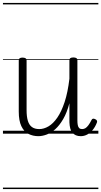

<svg xmlns="http://www.w3.org/2000/svg" viewBox="-20 -905 686 1300"><path d="M240 17Q203 17 172.5 1.5Q142 -14 124.5 -51Q107 -88 107 -150V-496Q107 -506 113.5 -510.5Q120 -515 132 -515Q146 -515 153 -510.5Q160 -506 160 -496V-159Q160 -116 168.5 -87.5Q177 -59 196 -45Q215 -31 246 -31Q277 -31 308.5 -49.5Q340 -68 368 -108.5Q396 -149 417.5 -214Q439 -279 450 -372V-497Q450 -507 456.5 -511.5Q463 -516 477 -516Q490 -516 497 -511.5Q504 -507 504 -497V-90Q504 -72 506.5 -58.5Q509 -45 516 -38Q523 -31 536 -31Q548 -31 558 -37Q568 -43 578.5 -57Q589 -71 600 -93Q604 -101 610.5 -101.5Q617 -102 625 -98Q634 -94 636.5 -87.5Q639 -81 636 -75Q625 -46 607.5 -25Q590 -4 569.5 6.5Q549 17 527 17Q508 17 494 11Q480 5 470 -6.5Q460 -18 455.5 -36Q451 -54 450 -77V-206Q433 -142 408 -99Q383 -56 354.5 -30.5Q326 -5 296 6Q266 17 240 17ZM0 365H646V375H0ZM0 -20H646V0H0ZM0 -505H646V-500H0ZM0 -885H646V-875H0Z"/></svg>

Font: Playwrite GB S Guides
Style: Regular
Weight: 400
Designer: Veronika Burian, José Scaglione
Foundry: TypeTogether
Version: Version 1.003